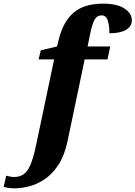

<svg xmlns="http://www.w3.org/2000/svg" viewBox="-153 -790 741 1050"><path d="M-74 240Q-88 240 -106 237.5Q-124 235 -133 232L-119 171Q-111 173 -99 175.5Q-87 178 -76 178Q-46 178 -24.5 163.5Q-3 149 13 112.5Q29 76 43 10L143 -465H58L70 -515L159 -536L169 -576Q193 -673 250.5 -721.5Q308 -770 410 -770Q487 -770 527.5 -743.5Q568 -717 568 -679Q568 -646 536.5 -627Q505 -608 445 -608Q446 -645 437 -675.5Q428 -706 403 -706Q377 -706 363.5 -681Q350 -656 339 -600L326 -536H450L435 -465H310L216 -16Q199 62 166 112Q133 162 91.5 190Q50 218 6.5 229Q-37 240 -74 240Z"/></svg>

Font: Noto Serif SemiCondensed ExtraBold
Style: Italic
Weight: 800
Width: 4
Italic angle: -12°
Designer: Monotype Design Team
Foundry: Monotype Imaging Inc.
Version: Version 2.014; ttfautohint (v1.8.4.7-5d5b)